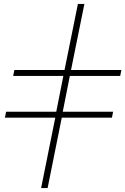

<svg xmlns="http://www.w3.org/2000/svg" viewBox="-20 -762 637 976"><path d="M189 194 261 -164H5L11 -194H266L302 -376H47L53 -406H308L376 -742H409L341 -406H597L591 -376H335L299 -194H555L549 -164H294L222 194Z"/></svg>

Font: Montserrat Thin ExtraLight
Style: Italic
Weight: 250
Italic angle: -11.3°
Version: Version 9.000